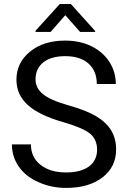

<svg xmlns="http://www.w3.org/2000/svg" viewBox="-20 -922 633 952"><path d="M331.1 -902.3H276.4L156.2 -769.5V-763.7H231L303.7 -846.7L377 -763.7H451.7V-768.6ZM292 -316.9C356 -298.3 400.4 -279.8 424.8 -260.7C449.2 -241.7 461.4 -214.4 461.4 -179.7C461.4 -109.9 407.2 -66.9 308.1 -66.9C254.9 -66.9 212.9 -79.6 181.2 -104.5C149.4 -129.4 133.3 -163.1 133.3 -206.1H39.1C39.1 -164.6 50.8 -127.9 73.7 -95.2C96.7 -62.5 128.9 -37.1 171.4 -18.6C213.9 0.5 259.3 9.8 308.1 9.8C383.3 9.8 443.4 -7.8 488.3 -42.5C533.2 -77.1 555.7 -123 555.7 -180.7C555.7 -252.9 523.9 -305.2 457.5 -345.2C423.8 -365.2 377.9 -383.3 318.8 -399.9C259.8 -416.5 217.8 -435.1 193.4 -455.1C168.5 -475.1 156.2 -499.5 156.2 -528.3C156.2 -600.6 210.9 -643.6 303.2 -643.6C353 -643.6 391.6 -631.3 418.9 -606.9C446.3 -582 460 -548.3 460 -505.4H554.2C554.2 -544.9 543.9 -581.1 522.9 -614.3C502 -647.5 472.2 -673.3 434.1 -692.4C395.5 -711.4 352.1 -720.7 303.2 -720.7C231.4 -720.7 173.3 -702.6 128.9 -666C84 -629.4 61.5 -583 61.5 -526.9C61.5 -477.5 80.1 -436 116.7 -402.3C153.3 -368.7 211.4 -339.8 292 -316.9Z"/></svg>

Font: Roboto
Style: Regular
Weight: 400
Designer: Google
Version: Version 2.137; 2017